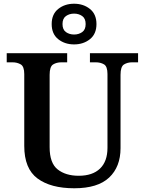

<svg xmlns="http://www.w3.org/2000/svg" viewBox="-20 -999 776 1029"><path d="M378 10Q252 10 181 -42.5Q110 -95 110 -217V-602Q110 -643 91 -654Q72 -665 47 -665H16V-714H340V-665H309Q283 -665 264.5 -653.5Q246 -642 246 -598V-210Q246 -125 289 -91Q332 -57 402 -57Q476 -57 516 -95.5Q556 -134 556 -207V-602Q556 -643 537.5 -654Q519 -665 493 -665H462V-714H720V-665H688Q663 -665 644.5 -653.5Q626 -642 626 -598V-205Q626 -105 565 -47.5Q504 10 378 10ZM377 -761Q327 -761 292 -789Q257 -817 257 -870Q257 -923 292 -951Q327 -979 377 -979Q427 -979 462 -951Q497 -923 497 -870Q497 -817 462 -789Q427 -761 377 -761ZM377 -814Q402 -814 420.5 -827Q439 -840 439 -870Q439 -900 420.5 -913Q402 -926 377 -926Q352 -926 333.5 -913Q315 -900 315 -870Q315 -840 333.5 -827Q352 -814 377 -814Z"/></svg>

Font: Noto Serif NP Hmong SemiBold
Style: Regular
Weight: 600
Designer: Dalton Maag Ltd
Foundry: Dalton Maag Ltd
Version: Version 1.001; ttfautohint (v1.8.4.7-5d5b)